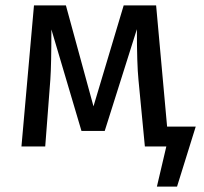

<svg xmlns="http://www.w3.org/2000/svg" viewBox="-20 -547 761 717"><path d="M604 -74.2H710.9L641.1 149.9H565.9L601.1 0H521L497.1 -249Q491.2 -307.1 491.2 -438L371.1 -58.1H284.2L171.9 -437Q171.9 -305.2 168 -250L148.9 0H60.1L106.9 -526.9H226.1L329.1 -149.9L441.9 -526.9H563Z"/></svg>

Font: FiraGO
Style: Regular
Weight: 400
Designer: bBox Type
Foundry: bBox Type GmbH
Version: Version 1.001;PS 001.001;hotconv 1.0.88;makeotf.lib2.5.64775